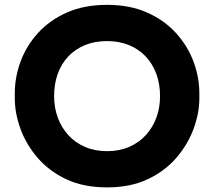

<svg xmlns="http://www.w3.org/2000/svg" viewBox="-20 -772 904 811"><path d="M432.2 19.5Q332.8 19.5 259.5 -15.1Q186.2 -49.8 138 -106.4Q89.8 -163 66.1 -228.8Q42.5 -294.5 42.5 -356V-378Q42.5 -446 67 -512.4Q91.5 -578.8 140.8 -632.9Q190 -687 262.8 -719.2Q335.5 -751.5 432.2 -751.5Q528.2 -751.5 601 -719.2Q673.8 -687 723 -632.9Q772.2 -578.8 797.1 -512.4Q822 -446 822 -378V-356Q822 -294.5 798 -228.8Q774 -163 725.8 -106.4Q677.5 -49.8 604.2 -15.1Q531 19.5 432.2 19.5ZM432.2 -133.5Q484.2 -133.5 525.6 -151.5Q567 -169.5 596.2 -201.6Q625.5 -233.8 640.8 -275.8Q656 -317.8 656 -366Q656 -417.2 640.4 -459.8Q624.8 -502.2 595.5 -533.4Q566.2 -564.5 524.9 -581.5Q483.5 -598.5 432.2 -598.5Q380.2 -598.5 338.9 -581.5Q297.5 -564.5 268.2 -533.4Q239 -502.2 223.8 -459.8Q208.5 -417.2 208.5 -366Q208.5 -317.8 223.8 -275.8Q239 -233.8 268.2 -201.6Q297.5 -169.5 338.9 -151.5Q380.2 -133.5 432.2 -133.5Z"/></svg>

Font: SVN-Sora Variable
Style: Regular
Weight: 400
Designer: Jonathan Barnbrook, Julián Moncada
Foundry: Barnbrook Fonts
Version: Version 2.000 - Viet hoa boi STYLEno.1 Fonts